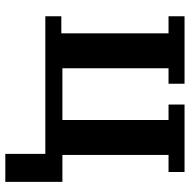

<svg xmlns="http://www.w3.org/2000/svg" viewBox="-16 -546 712 720"><g transform="rotate(90 340.0 -186.0)"><path d="M557 0H41V-60H105V-462H41V-522H294V-462H236V-64H430V-462H372V-522H625V-462H561V-64H662V150H557Z"/></g></svg>

Font: IBM Plex Serif SemiBold
Style: Regular
Weight: 600
Designer: Mike Abbink, Paul van der Laan, Pieter van Rosmalen
Foundry: Bold Monday
Version: Version 2.5